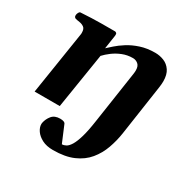

<svg xmlns="http://www.w3.org/2000/svg" viewBox="-160 -644 999 1012"><g transform="rotate(30 339.0 -138.0)"><path d="M290.5 218.8Q251 218.8 224.1 204.8Q197.3 190.9 183.3 170.7Q169.4 150.4 169.4 130.9Q169.4 126 169.9 123.5Q175.3 96.7 192.1 76.4Q209 56.2 241.7 56.2Q270.5 56.2 274.9 70.3L316.4 168.9Q328.6 168.9 341.3 161.9Q354 154.8 366.5 134.5Q378.9 114.3 390.4 75.2Q401.9 36.1 411.1 -28.3L458 -342.8Q459 -348.6 459.2 -353.8Q459.5 -358.9 459.5 -363.8Q459.5 -389.2 445.8 -400.6Q432.1 -412.1 414.1 -412.1Q380.9 -412.1 351.6 -400.4Q322.3 -388.7 298.8 -371.1Q275.4 -353.5 259.8 -336.4L206.1 0H53.2L112.8 -379.9Q113.8 -383.8 113.8 -387Q113.8 -390.1 113.8 -393.6Q113.8 -416.5 101.8 -425Q89.8 -433.6 74.5 -435.8Q59.1 -438 48.3 -440.9Q43.5 -443.4 41 -447.3Q38.6 -451.2 39.6 -460.4Q40.5 -466.3 44.4 -473.9Q48.3 -481.4 54.2 -481.9Q122.6 -486.3 177.5 -486.6Q232.4 -486.8 261.7 -486.8Q265.6 -486.8 270.3 -482.9Q274.9 -479 273.4 -467.3L260.7 -383.3Q272 -393.6 292.7 -412.1Q313.5 -430.7 343.5 -449.7Q373.5 -468.8 413.3 -481.9Q453.1 -495.1 502.4 -495.1Q529.8 -495.1 555.4 -484.9Q581.1 -474.6 597.4 -450.4Q613.8 -426.3 613.8 -385.3Q613.8 -377 613 -367.7Q612.3 -358.4 610.8 -348.6L565.9 -43.9Q558.6 6.3 541.7 53.5Q524.9 100.6 494.1 137.9Q463.4 175.3 413.6 197Q363.8 218.8 290.5 218.8Z"/></g></svg>

Font: Gelasio
Style: Bold Italic
Weight: 700
Italic angle: -8.5°
Designer: Eben Sorkin
Foundry: Eben Sorkin
Version: Version 1.008